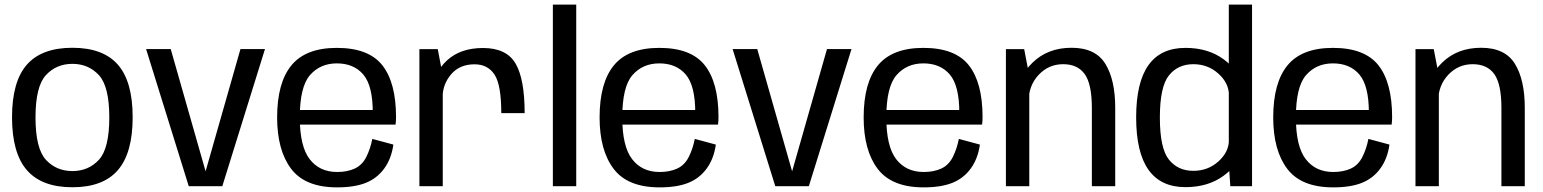

<svg xmlns="http://www.w3.org/2000/svg" viewBox="-20 -805 6670 830"><path d="M293 4.5Q425.5 4.5 489.5 -69.5Q553.5 -143.5 553.5 -298Q553.5 -452.5 489.5 -525.5Q425.5 -598.5 293 -598.5Q160.5 -598.5 96.2 -525.5Q32 -452.5 32 -298Q32 -143.5 96.2 -69.5Q160.5 4.5 293 4.5ZM293 -65.5Q223.5 -65.5 178.5 -114.2Q133.5 -163 133.5 -297.5Q133.5 -431.5 178.5 -480.2Q223.5 -529 293 -529Q362.5 -529 407.5 -480.2Q452.5 -431.5 452.5 -297.5Q452.5 -163 407.5 -114.2Q362.5 -65.5 293 -65.5Z M796 0H941L1125.5 -593H1019.5L868.5 -63.5H869L718 -593H611.5Z M1437.5 5V-61.5Q1361.5 -61.5 1318.8 -116.8Q1276 -172 1276 -297.5Q1276 -430 1320.2 -480.5Q1364.5 -531 1436 -531Q1509.5 -531 1550.5 -482.8Q1591.5 -434.5 1591.5 -318.5L1597 -329.5H1265V-266.5H1690Q1692 -281.5 1692 -299Q1692 -447.5 1632.8 -522.8Q1573.5 -598 1436 -598Q1302 -598 1240 -522.8Q1178 -447.5 1178 -297.5Q1178 -155 1238.8 -75Q1299.5 5 1437.5 5ZM1437.5 -61.5V5Q1512.5 5 1561.2 -14.5Q1610 -34 1641 -76.5Q1672 -119 1680.5 -180L1589.5 -204.5Q1581 -161 1563.2 -126Q1545.5 -91 1513.2 -76.2Q1481 -61.5 1437.5 -61.5Z M2147 -316H2248Q2248 -463 2208.8 -530.2Q2169.5 -597.5 2068 -597.5Q1970.5 -597.5 1912.5 -544Q1854.5 -490.5 1854.5 -414.5L1893.5 -386Q1893.5 -440.5 1930.2 -483.8Q1967 -527 2031.5 -527Q2088.5 -527 2117.8 -482.5Q2147 -438 2147 -316ZM1793 0H1894V-478L1872.5 -592.5H1793Z M2370 0H2471V-785H2370Z M2831.5 5V-61.5Q2755.5 -61.5 2712.8 -116.8Q2670 -172 2670 -297.5Q2670 -430 2714.2 -480.5Q2758.5 -531 2830 -531Q2903.5 -531 2944.5 -482.8Q2985.5 -434.5 2985.5 -318.5L2991 -329.5H2659V-266.5H3084Q3086 -281.5 3086 -299Q3086 -447.5 3026.8 -522.8Q2967.5 -598 2830 -598Q2696 -598 2634 -522.8Q2572 -447.5 2572 -297.5Q2572 -155 2632.8 -75Q2693.5 5 2831.5 5ZM2831.5 -61.5V5Q2906.5 5 2955.2 -14.5Q3004 -34 3035 -76.5Q3066 -119 3074.5 -180L2983.5 -204.5Q2975 -161 2957.2 -126Q2939.5 -91 2907.2 -76.2Q2875 -61.5 2831.5 -61.5Z M3331.5 0H3476.5L3661 -593H3555L3404 -63.5H3404.5L3253.5 -593H3147Z M3973 5V-61.5Q3897 -61.5 3854.2 -116.8Q3811.5 -172 3811.5 -297.5Q3811.5 -430 3855.8 -480.5Q3900 -531 3971.5 -531Q4045 -531 4086 -482.8Q4127 -434.5 4127 -318.5L4132.5 -329.5H3800.5V-266.5H4225.5Q4227.5 -281.5 4227.5 -299Q4227.5 -447.5 4168.2 -522.8Q4109 -598 3971.5 -598Q3837.5 -598 3775.5 -522.8Q3713.5 -447.5 3713.5 -297.5Q3713.5 -155 3774.2 -75Q3835 5 3973 5ZM3973 -61.5V5Q4048 5 4096.8 -14.5Q4145.5 -34 4176.5 -76.5Q4207.5 -119 4216 -180L4125 -204.5Q4116.5 -161 4098.8 -126Q4081 -91 4048.8 -76.2Q4016.5 -61.5 3973 -61.5Z M4328.5 0H4429.5V-477.5L4407.5 -592.5H4328.5ZM4700 0H4801V-339Q4801 -460 4758.2 -529.2Q4715.5 -598.5 4612.5 -598.5Q4509 -598.5 4443.2 -533.8Q4377.5 -469 4377.5 -396.5L4426.5 -365Q4426.5 -435 4469.8 -481.2Q4513 -527.5 4576 -527.5Q4638.5 -527.5 4669.2 -484.5Q4700 -441.5 4700 -338Z M5298.5 0H5392.5V-785H5292V-97.5ZM5104.5 4Q5202 4 5269 -44.8Q5336 -93.5 5336 -146L5292.5 -200Q5292.5 -148 5247.2 -107.2Q5202 -66.5 5138.5 -66.5Q5072 -66.5 5033 -115.2Q4994 -164 4994 -297Q4994 -430 5033 -478.8Q5072 -527.5 5138.5 -527.5Q5202 -527.5 5247.2 -486.5Q5292.5 -445.5 5292.5 -394L5336 -447.5Q5336 -500.5 5269 -549.2Q5202 -598 5104.5 -598Q4998 -598 4944.8 -523.5Q4891.5 -449 4891.5 -297.5Q4891.5 -146 4944.8 -71Q4998 4 5104.5 4Z M5743.5 5V-61.5Q5667.5 -61.5 5624.8 -116.8Q5582 -172 5582 -297.5Q5582 -430 5626.2 -480.5Q5670.5 -531 5742 -531Q5815.5 -531 5856.5 -482.8Q5897.5 -434.5 5897.5 -318.5L5903 -329.5H5571V-266.5H5996Q5998 -281.5 5998 -299Q5998 -447.5 5938.8 -522.8Q5879.5 -598 5742 -598Q5608 -598 5546 -522.8Q5484 -447.5 5484 -297.5Q5484 -155 5544.8 -75Q5605.5 5 5743.5 5ZM5743.5 -61.5V5Q5818.5 5 5867.2 -14.5Q5916 -34 5947 -76.5Q5978 -119 5986.5 -180L5895.5 -204.5Q5887 -161 5869.2 -126Q5851.5 -91 5819.2 -76.2Q5787 -61.5 5743.5 -61.5Z M6099 0H6200V-477.5L6178 -592.5H6099ZM6470.5 0H6571.5V-339Q6571.5 -460 6528.8 -529.2Q6486 -598.5 6383 -598.5Q6279.5 -598.5 6213.8 -533.8Q6148 -469 6148 -396.5L6197 -365Q6197 -435 6240.2 -481.2Q6283.5 -527.5 6346.5 -527.5Q6409 -527.5 6439.8 -484.5Q6470.5 -441.5 6470.5 -338Z"/></svg>

Font: Anybody UltraCondensed Thin
Style: Regular
Weight: 400
Version: Version 1.111